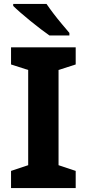

<svg xmlns="http://www.w3.org/2000/svg" viewBox="-20 -954 441 974"><path d="M364 0H36V-87L123 -116V-599L36 -627V-714H364V-627L277 -599V-116L364 -87ZM216 -934Q231 -912 251.5 -885Q272 -858 294 -832Q316 -806 332 -787V-774H231Q212 -787 186.5 -806.5Q161 -826 134.5 -847.5Q108 -869 84.5 -889.5Q61 -910 47 -924V-934Z"/></svg>

Font: Noto Sans Lao UI
Style: Regular
Weight: 400
Designer: Monotype Design Team
Foundry: Monotype Imaging Inc.
Version: Version 2.000